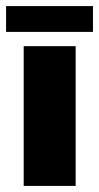

<svg xmlns="http://www.w3.org/2000/svg" viewBox="-34 -612 326 632"><path d="M-14 -507H272V-592H-14ZM44 0H215V-460H44Z"/></svg>

Font: FilmFarsi_V5 Display
Style: Regular
Weight: 400
Designer: Borna Izadpanah
Foundry: Borna Izadpanah
Version: Version 1.000;PS 001.000;hotconv 1.0.88;makeotf.lib2.5.64775